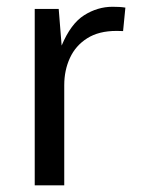

<svg xmlns="http://www.w3.org/2000/svg" viewBox="-20 -555 422 575"><path d="M84 0V-528.3H155.8L164.6 -418.5Q191.9 -483.9 231.9 -509.3Q272 -534.7 316.9 -534.7Q327.6 -534.7 336.9 -534.2Q346.2 -533.7 355.5 -532.2L348.6 -461.9Q343.8 -461.9 338.9 -462.2Q334 -462.4 328.6 -462.4Q275.9 -462.4 241.2 -440.4Q206.5 -418.5 189.5 -381.6Q172.4 -344.7 172.4 -299.8V0Z"/></svg>

Font: Comme
Style: Regular
Weight: 400
Designer: Vernon Adams
Foundry: Vernon Adams
Version: Version 1.000;gftools[0.9.27]